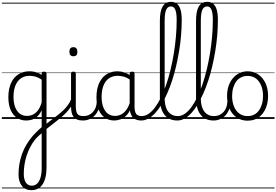

<svg xmlns="http://www.w3.org/2000/svg" viewBox="-20 -1296 3011 2092"><path d="M322 776Q257 776 219.5 730.5Q182 685 182 604Q182 543 192 487.5Q202 432 220.5 380.5Q239 329 267.5 281Q296 233 334 188Q351 169 368 151.5Q385 134 402 118Q419 102 434 90V-94Q410 -45 380.5 -21.5Q351 2 321.5 9.5Q292 17 265 17Q209 17 165 -12Q121 -41 96 -98Q71 -155 71 -238Q71 -288 80.5 -331Q90 -374 109 -408.5Q128 -443 156 -467.5Q184 -492 220 -505.5Q256 -519 301 -519Q326 -519 347 -515Q368 -511 389.5 -503Q411 -495 434 -480V-496Q434 -506 440.5 -510.5Q447 -515 461 -515Q474 -515 480.5 -510.5Q487 -506 487 -496V527Q487 589 475.5 636Q464 683 443 714Q422 745 391.5 760.5Q361 776 322 776ZM327 727Q359 727 383 706Q407 685 420.5 642Q434 599 434 534V156Q423 165 411 175.5Q399 186 387.5 197.5Q376 209 364 222Q333 261 310 305Q287 349 271 397Q255 445 247 496.5Q239 548 239 602Q239 640 249.5 668.5Q260 697 279.5 712Q299 727 327 727ZM274 -33Q306 -33 336.5 -46.5Q367 -60 392.5 -92.5Q418 -125 434 -181V-428Q399 -452 367 -461Q335 -470 302 -470Q270 -470 243 -460.5Q216 -451 194.5 -432Q173 -413 158 -385.5Q143 -358 135 -322Q127 -286 127 -242Q127 -180 143.5 -133Q160 -86 193 -59.5Q226 -33 274 -33ZM0 747H622V757H0ZM0 -20H622V0H0ZM0 -505H622V-500H0ZM0 -1267H622V-1257H0Z M474 119Q469 124 462.5 120Q456 116 452.5 107.5Q449 99 449.5 90Q450 81 457 75Q498 42 535.5 14Q573 -14 606 -39.5Q639 -65 667.5 -92Q696 -119 718.5 -149.5Q741 -180 756 -217Q762 -232 771.5 -233Q781 -234 786.5 -226.5Q792 -219 788 -207Q774 -165 751 -130.5Q728 -96 698 -65.5Q668 -35 632.5 -6Q597 23 557 54Q517 85 474 119ZM622 747V757ZM622 -20V0ZM622 -505V-500ZM622 -1267V-1257Z M884 17Q846 17 820.5 6.5Q795 -4 780.5 -24Q766 -44 760 -72.5Q754 -101 754 -137V-496Q754 -506 760 -510.5Q766 -515 779 -515Q793 -515 799.5 -510.5Q806 -506 806 -496V-137Q806 -82 822.5 -56.5Q839 -31 890 -31Q899 -31 903.5 -23.5Q908 -16 907.5 -7Q907 2 901.5 9.5Q896 17 884 17ZM780 -683Q758 -683 747 -695.5Q736 -708 736 -732Q736 -757 747 -769.5Q758 -782 780 -782Q801 -782 812 -769.5Q823 -757 823 -732Q824 -707 812.5 -695Q801 -683 780 -683ZM622 747H947V757H622ZM622 -20H947V0H622ZM622 -505H947V-500H622ZM622 -1267H947V-1257H622Z M882 17Q871 17 865.5 9.5Q860 2 860.5 -7Q861 -16 868 -23.5Q875 -31 888 -31Q921 -31 947.5 -43Q974 -55 993 -76Q1012 -97 1022.5 -125Q1033 -153 1034 -186Q1035 -198 1044 -201.5Q1053 -205 1061.5 -201.5Q1070 -198 1069 -186Q1068 -142 1053.5 -104.5Q1039 -67 1014.5 -40Q990 -13 956 2Q922 17 882 17ZM947 747V757ZM947 -20V0ZM947 -505V-500ZM947 -1267V-1257Z M1224 17Q1169 17 1125 -12Q1081 -41 1056 -98Q1031 -155 1031 -238Q1031 -288 1040.5 -331Q1050 -374 1069 -408.5Q1088 -443 1115.5 -467.5Q1143 -492 1179.5 -505.5Q1216 -519 1261 -519Q1299 -519 1335.5 -506.5Q1372 -494 1408 -470V-419Q1368 -449 1333 -459.5Q1298 -470 1262 -470Q1230 -470 1202.5 -460.5Q1175 -451 1153.5 -432Q1132 -413 1117.5 -385.5Q1103 -358 1095 -322Q1087 -286 1087 -242Q1087 -180 1103.5 -133Q1120 -86 1152.5 -59.5Q1185 -33 1234 -33Q1268 -33 1300 -49Q1332 -65 1358.5 -101.5Q1385 -138 1402 -202L1420 -159Q1399 -85 1365.5 -47Q1332 -9 1294.5 4Q1257 17 1224 17ZM1520 17Q1486 17 1462 7Q1438 -3 1423 -22Q1408 -41 1400.5 -69Q1393 -97 1393 -132V-495Q1393 -506 1400 -510.5Q1407 -515 1421 -515Q1434 -515 1440 -510.5Q1446 -506 1446 -496V-133Q1446 -81 1463 -56Q1480 -31 1526 -31Q1533 -31 1537 -23.5Q1541 -16 1540.5 -7Q1540 2 1535.5 9.5Q1531 17 1520 17ZM947 747H1582V757H947ZM947 -20H1582V0H947ZM947 -505H1582V-500H947ZM947 -1267H1582V-1257H947Z M1518 17Q1506 17 1501 9.5Q1496 2 1497.5 -7Q1499 -16 1505.5 -23.5Q1512 -31 1524 -31Q1562 -31 1599 -56Q1636 -81 1670 -127Q1704 -173 1735 -236.5Q1766 -300 1792 -376Q1818 -452 1838.5 -537.5Q1859 -623 1874 -714Q1889 -805 1897 -897.5Q1905 -990 1905 -1080Q1905 -1092 1913.5 -1098.5Q1922 -1105 1932.5 -1105Q1943 -1105 1951.5 -1098.5Q1960 -1092 1960 -1080Q1960 -997 1953 -912Q1946 -827 1932 -742.5Q1918 -658 1899 -576Q1880 -494 1855.5 -419Q1831 -344 1801.5 -278Q1772 -212 1739.5 -157.5Q1707 -103 1671 -64Q1635 -25 1596.5 -4Q1558 17 1518 17ZM1582 747V757ZM1582 -20V0ZM1582 -505V-500ZM1582 -1267V-1257Z M1912 17Q1851 17 1808.5 -11.5Q1766 -40 1744 -95Q1722 -150 1722 -229V-1070Q1722 -1174 1752 -1225Q1782 -1276 1843 -1276Q1883 -1276 1909 -1254.5Q1935 -1233 1947.5 -1189.5Q1960 -1146 1960 -1080Q1960 -1068 1951.5 -1061.5Q1943 -1055 1932.5 -1055Q1922 -1055 1913.5 -1061.5Q1905 -1068 1905 -1080Q1905 -1130 1898.5 -1162Q1892 -1194 1878 -1210Q1864 -1226 1842 -1226Q1820 -1226 1804.5 -1210Q1789 -1194 1781.5 -1160Q1774 -1126 1774 -1070V-229Q1774 -165 1790.5 -121Q1807 -77 1839.5 -54Q1872 -31 1918 -31Q1929 -31 1934.5 -23.5Q1940 -16 1939.5 -7Q1939 2 1932 9.5Q1925 17 1912 17ZM1582 747H1976V757H1582ZM1582 -20H1976V0H1582ZM1582 -505H1976V-500H1582ZM1582 -1267H1976V-1257H1582Z M1912 17Q1900 17 1895 9.5Q1890 2 1891.5 -7Q1893 -16 1899.5 -23.5Q1906 -31 1918 -31Q1956 -31 1993 -56Q2030 -81 2064 -127Q2098 -173 2129 -236.5Q2160 -300 2186 -376Q2212 -452 2232.5 -537.5Q2253 -623 2268 -714Q2283 -805 2291 -897.5Q2299 -990 2299 -1080Q2299 -1092 2307.5 -1098.5Q2316 -1105 2326.5 -1105Q2337 -1105 2345.5 -1098.5Q2354 -1092 2354 -1080Q2354 -997 2347 -912Q2340 -827 2326 -742.5Q2312 -658 2293 -576Q2274 -494 2249.5 -419Q2225 -344 2195.5 -278Q2166 -212 2133.5 -157.5Q2101 -103 2065 -64Q2029 -25 1990.5 -4Q1952 17 1912 17ZM1976 747V757ZM1976 -20V0ZM1976 -505V-500ZM1976 -1267V-1257Z M2306 17Q2245 17 2202.5 -11.5Q2160 -40 2138 -95Q2116 -150 2116 -229V-1070Q2116 -1174 2146 -1225Q2176 -1276 2237 -1276Q2277 -1276 2303 -1254.5Q2329 -1233 2341.5 -1189.5Q2354 -1146 2354 -1080Q2354 -1068 2345.5 -1061.5Q2337 -1055 2326.5 -1055Q2316 -1055 2307.5 -1061.5Q2299 -1068 2299 -1080Q2299 -1130 2292.5 -1162Q2286 -1194 2272 -1210Q2258 -1226 2236 -1226Q2214 -1226 2198.5 -1210Q2183 -1194 2175.5 -1160Q2168 -1126 2168 -1070V-229Q2168 -165 2184.5 -121Q2201 -77 2233.5 -54Q2266 -31 2312 -31Q2323 -31 2328.5 -23.5Q2334 -16 2333.5 -7Q2333 2 2326 9.5Q2319 17 2306 17ZM1976 747H2370V757H1976ZM1976 -20H2370V0H1976ZM1976 -505H2370V-500H1976ZM1976 -1267H2370V-1257H1976Z M2305 17Q2294 17 2288.5 9.5Q2283 2 2283.5 -7Q2284 -16 2291 -23.5Q2298 -31 2311 -31Q2344 -31 2370.5 -43Q2397 -55 2416 -76Q2435 -97 2445.5 -125Q2456 -153 2457 -186Q2458 -198 2467 -201.5Q2476 -205 2484.5 -201.5Q2493 -198 2492 -186Q2491 -142 2476.5 -104.5Q2462 -67 2437.5 -40Q2413 -13 2379 2Q2345 17 2305 17ZM2370 747V757ZM2370 -20V0ZM2370 -505V-500ZM2370 -1267V-1257Z M2678 19Q2610 19 2559.5 -15.5Q2509 -50 2481.5 -110.5Q2454 -171 2454 -250Q2454 -310 2470.5 -359Q2487 -408 2517.5 -444Q2548 -480 2588.5 -499.5Q2629 -519 2678 -519Q2744 -519 2794 -485Q2844 -451 2872.5 -390Q2901 -329 2901 -250Q2901 -202 2890.5 -161Q2880 -120 2861 -87Q2842 -54 2815 -30Q2788 -6 2753.5 6.5Q2719 19 2678 19ZM2678 -31Q2717 -31 2748 -46.5Q2779 -62 2800.5 -91.5Q2822 -121 2834 -161.5Q2846 -202 2846 -250Q2846 -315 2825.5 -364.5Q2805 -414 2767.5 -441.5Q2730 -469 2678 -469Q2639 -469 2607.5 -453.5Q2576 -438 2554.5 -409Q2533 -380 2521 -339.5Q2509 -299 2509 -250Q2509 -185 2529.5 -135.5Q2550 -86 2588 -58.5Q2626 -31 2678 -31ZM2370 747H2971V757H2370ZM2370 -20H2971V0H2370ZM2370 -505H2971V-500H2370ZM2370 -1267H2971V-1257H2370Z"/></svg>

Font: Playwrite VN Guides
Style: Regular
Weight: 400
Designer: Veronika Burian, José Scaglione
Foundry: TypeTogether
Version: Version 1.003